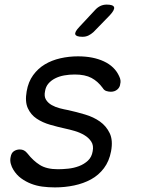

<svg xmlns="http://www.w3.org/2000/svg" viewBox="-20 -805 640 835"><path d="M219 10Q190 10 164 6.5Q138 3 115 -6Q92 -15 72 -29.5Q52 -44 38 -67Q31 -78 27 -92.5Q23 -107 26 -121Q29 -140 40.5 -147.5Q52 -155 66 -155Q76 -155 84 -151Q92 -147 100 -137Q124 -106 153.5 -87.5Q183 -69 232 -69Q252 -69 276.5 -71.5Q301 -74 323.5 -82.5Q346 -91 362.5 -106.5Q379 -122 383 -147Q388 -172 377 -189Q366 -206 346.5 -217.5Q327 -229 304.5 -235.5Q282 -242 263 -246Q231 -253 198 -262.5Q165 -272 139.5 -289Q114 -306 101 -334.5Q88 -363 96 -408Q103 -449 124 -478Q145 -507 175 -525Q205 -543 242.5 -551.5Q280 -560 319 -560Q385 -560 432 -538Q479 -516 498 -474Q503 -464 504 -455.5Q505 -447 503 -441Q502 -426 490.5 -416Q479 -406 462 -406Q453 -406 443 -409Q433 -412 427 -422Q406 -451 378 -466Q350 -481 305 -481Q281 -481 259 -477Q237 -473 219.5 -464Q202 -455 190.5 -441.5Q179 -428 176 -409Q171 -386 180 -371.5Q189 -357 205 -348Q221 -339 240.5 -334Q260 -329 277 -326Q313 -318 350 -307Q387 -296 414.5 -276.5Q442 -257 457 -226Q472 -195 463 -147Q455 -104 432 -73.5Q409 -43 376 -25Q343 -7 302.5 1.5Q262 10 219 10ZM339 -645Q311 -645 307.5 -655.5Q304 -666 325 -688L394 -762Q404 -773 416.5 -779Q429 -785 444 -785Q472 -785 476 -774Q480 -763 458 -739L387 -666Q376 -656 364.5 -650.5Q353 -645 339 -645Z"/></svg>

Font: Maple Mono Light
Style: Italic
Weight: 300
Italic angle: -10°
Monospace: yes
Designer: subframe7536
Version: Version 7.000